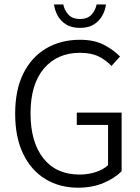

<svg xmlns="http://www.w3.org/2000/svg" viewBox="-20 -852 646 884"><path d="M339.8 12.2Q254.4 12.2 189 -27.6Q123.5 -67.4 86.7 -143.6Q49.8 -219.7 49.8 -328.6Q49.8 -439 87.9 -514.6Q126 -590.3 193.4 -629.6Q260.7 -668.9 348.1 -668.9Q415 -668.9 459.7 -645Q504.4 -621.1 532.7 -591.8L493.2 -548.3Q468.3 -575.2 434.1 -592Q399.9 -608.9 348.6 -608.9Q243.7 -608.9 182.1 -536.4Q120.6 -463.9 120.6 -329.6Q120.6 -197.8 179.7 -123Q238.8 -48.3 346.7 -48.3Q385.7 -48.3 420.9 -59.8Q456.1 -71.3 477.5 -91.8V-276.9H333.5V-333.5H540V-63.5Q508.8 -31.7 457 -9.8Q405.3 12.2 339.8 12.2ZM348.1 -723.6Q309.1 -723.6 283.7 -739.7Q258.3 -755.9 245.1 -780.8Q231.9 -805.7 228.5 -831.5H271.5Q275.9 -806.6 294.2 -785.6Q312.5 -764.6 348.1 -764.6Q384.3 -764.6 402.3 -785.6Q420.4 -806.6 424.8 -831.5H467.8Q464.8 -805.7 451.4 -780.8Q438 -755.9 412.8 -739.7Q387.7 -723.6 348.1 -723.6Z"/></svg>

Font: Varta Light Light
Style: Regular
Weight: 300
Version: Version 1.004